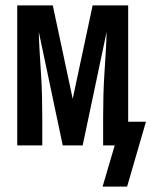

<svg xmlns="http://www.w3.org/2000/svg" viewBox="-20 -540 562 713"><path d="M361 153 406 0H363V-104Q363 -144 364 -183.5Q365 -223 367.5 -263Q370 -303 372.5 -342.5Q375 -382 376 -422L287 0H213L124 -422Q125 -382 127.5 -342.5Q130 -303 132.5 -263Q135 -223 136 -183.5Q137 -144 137 -104V0H44V-520H176L250 -173L324 -520H456V-88H522L452 153Z"/></svg>

Font: Iosevka Semibold
Style: Regular
Weight: 600
Monospace: yes
Designer: Belleve Invis
Foundry: Belleve Invis
Version: Version 33.2.3; ttfautohint (v1.8.4)